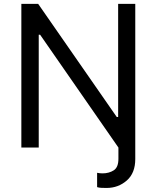

<svg xmlns="http://www.w3.org/2000/svg" viewBox="-20 -747 793 972"><path d="M88.1 0V-727.3H173.3L571 -154.8H578.1V-727.3H664.8V58.2Q664.8 128.9 622.2 166.5Q578.8 204.5 519.9 204.5Q507.1 204.5 494.1 204Q481.2 203.5 471.6 200.3V127.8Q476.9 128.9 484 129.8Q491.1 130.7 498.6 130.7Q532 130.7 556.1 115.1Q579.5 99.8 579.5 56.8V0L183.2 -571H176.1V0Z"/></svg>

Font: Inter P
Style: Regular
Weight: 400
Designer: Rasmus Andersson
Foundry: rsms
Version: Version 3.018;git-588b23468